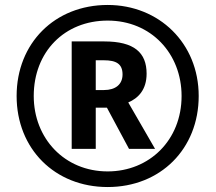

<svg xmlns="http://www.w3.org/2000/svg" viewBox="-20 -744 869 774"><path d="M414 10C627 10 781 -144 781 -357C781 -570 621 -724 414 -724C201 -724 47 -570 47 -357C47 -144 201 10 414 10ZM414 -53C240 -53 116 -186 116 -357C116 -535 240 -661 414 -661C589 -661 712 -528 712 -357C712 -179 582 -53 414 -53ZM269 -144H366V-310H411L500 -144H605L497 -331C537 -348 571 -382 571 -447C571 -532 521 -577 400 -577H269ZM399 -381H366V-501H399C449 -501 474 -486 474 -444C474 -404 446 -381 399 -381Z"/></svg>

Font: Noto Sans Khmer UI SemiBold
Style: Regular
Weight: 600
Designer: Danh Hong and the Monotype Design Team
Foundry: Monotype Imaging Inc.
Version: Version 2.002